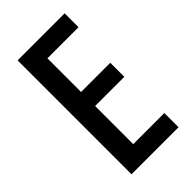

<svg xmlns="http://www.w3.org/2000/svg" viewBox="-221 -782 851 851"><g transform="rotate(-45 204.5 -357.0)"><path d="M365 0V-89H170V-328H353V-416H170V-627H365V-714H70V0Z"/></g></svg>

Font: Noto Sans Devanagari ExtraCondensed Medium
Style: Regular
Weight: 500
Width: 2
Designer: Jelle Bosma - Monotype Design Team
Foundry: Monotype Imaging Inc.
Version: Version 2.004